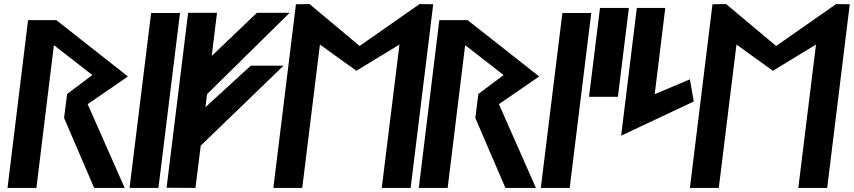

<svg xmlns="http://www.w3.org/2000/svg" viewBox="-20 -924 4198 944"><path d="M411 -412 609 -548 257 -825H118L17 0H159L245 -702L434 -555L310 -462L295 -344L443 0H593Z M759 0 865 -860H723L617 0Z M941 0 967 -208 1374 -601H1213L990 -397L998 -461L1404 -861H1243L1021 -649L1047 -861H905L799 -1Z M1857 0H1999L2110 -903L2043 -904L1748 -698L1502 -904L1435 -903L1324 0H1466L1553 -705L1732 -576L1944 -705Z M2433 -412 2631 -548 2279 -825H2140L2039 0H2181L2267 -702L2456 -555L2332 -462L2317 -344L2465 0H2615Z M2781 0 2887 -860H2745L2639 0Z M3018 -448 3072 -885H2930L2876 -448Z M3034 -257 3391 -425 3372 -534 3199 -461 3251 -885H3111Z M3905 0H4047L4158 -903L4091 -904L3796 -698L3550 -904L3483 -903L3372 0H3514L3601 -705L3780 -576L3992 -705Z"/></svg>

Font: Ny Stormning
Style: HfKr
Weight: 700
Designer: Robert Jablonski, Mew Too
Foundry: Cannot Into Space Fonts
Version: Version 0.90